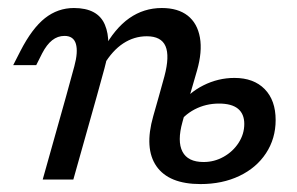

<svg xmlns="http://www.w3.org/2000/svg" viewBox="-20 -446 738 477"><path d="M140.2 -356.8Q123.3 -356.8 109.6 -346Q96 -335.2 84.8 -313.6L70 -284.2H12.8L30.9 -319.6Q59.7 -375.6 91.7 -400.9Q123.7 -426.1 163.6 -426.1Q223.1 -426.1 240.6 -384.5Q258.2 -342.9 239.4 -275.7L220.4 -206.7H144.2L164.7 -281.5Q174.3 -316.8 168.6 -336.8Q162.8 -356.8 140.2 -356.8ZM144.2 -206.7H220.4L162.2 0H86.1ZM344.6 -355.9Q313.2 -355.9 286.2 -338.2Q259.2 -320.5 238.2 -285.2L236.4 -322.7Q265.1 -375.5 301.2 -400.8Q337.3 -426.1 382.1 -426.1Q422.1 -426.1 446.3 -407.2Q470.4 -388.2 476.7 -352.7Q482.9 -317.3 469.4 -270.5L450.9 -206.7H374.7L388.5 -256.5Q401.8 -306.6 391.2 -331.3Q380.6 -355.9 344.6 -355.9ZM360.7 -157.4 374.7 -206.7H450.9L433.3 -143Q419.9 -95 433.3 -69.3Q446.6 -43.5 485.8 -43.5Q512.5 -43.5 535.6 -56.5Q558.7 -69.4 572.8 -91.2Q586.9 -113 586.9 -138.1Q586.9 -163 571.2 -175.9Q555.5 -188.7 524.1 -188.7Q491.3 -188.7 463.5 -174.2Q435.8 -159.6 420.2 -134.7L426.6 -183.9Q448.4 -215.4 485.2 -233.9Q522 -252.4 562.5 -252.4Q610.3 -252.4 637.6 -224.6Q664.8 -196.8 664.8 -147.8Q664.8 -101.8 640.9 -65.4Q617.1 -29.1 574.7 -8.9Q532.4 11.3 478.1 11.3Q399.6 11.3 368.7 -33Q337.9 -77.3 360.7 -157.4Z"/></svg>

Font: Playfair Micro SmCond SmLight
Style: Italic
Weight: 360
Width: 4
Italic angle: -15.6°
Designer: Claus Eggers Sørensen
Foundry: Claus Eggers Sørensen
Version: Version 2.203;Glyphs 3.3 (3326)